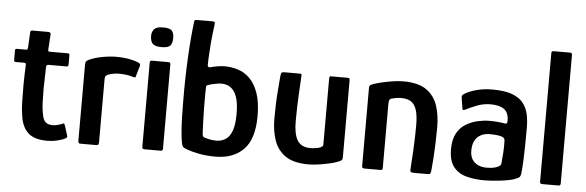

<svg xmlns="http://www.w3.org/2000/svg" viewBox="-47 -860 3111 1019"><g transform="rotate(5 1508.5 -350.5)"><path d="M229 0Q163 0 130.5 -27.5Q98 -55 88 -106Q80 -148 79 -193Q78 -238 78 -284Q78 -314 79 -339Q80 -364 81 -392Q81 -402 72 -402H28Q22 -402 19.5 -404Q17 -406 17 -414V-459Q17 -469 19.5 -470.5Q22 -472 30 -472H75Q82 -472 83 -475.5Q84 -479 85 -487L89 -565Q89 -576 100 -576H186Q190 -576 194.5 -573Q199 -570 198 -565L193 -487Q192 -477 193.5 -474.5Q195 -472 201 -472H295Q304 -472 305.5 -470Q307 -468 307 -458V-415Q307 -407 304.5 -404.5Q302 -402 294 -402H200Q195 -402 192 -399Q189 -396 189 -389Q188 -361 187.5 -332.5Q187 -304 186 -274Q186 -238 187.5 -200Q189 -162 197 -127Q202 -105 215 -95Q228 -85 251 -85Q264 -85 276 -88.5Q288 -92 298 -95Q308 -101 310.5 -99Q313 -97 316 -88L332 -37Q335 -30 330 -25Q325 -20 309 -14Q298 -10 283.5 -6.5Q269 -3 255 -1.5Q241 0 229 0Z M556 -476Q627 -476 674 -456Q682 -452 684 -449Q686 -446 685 -440L669 -385Q668 -377 665 -376Q662 -375 654 -377Q637 -383 616 -385.5Q595 -388 581 -388Q565 -388 552.5 -386Q540 -384 531.5 -381.5Q523 -379 518 -377Q514 -374 509 -370Q504 -366 504 -352V-18Q504 -6 501 -3Q498 0 489 0H405Q401 0 397.5 -2.5Q394 -5 394 -15V-418Q394 -433 398 -437.5Q402 -442 411 -447Q441 -461 482 -468.5Q523 -476 556 -476Z M848 -602Q848 -575 837 -561.5Q826 -548 790 -548Q755 -548 742.5 -561.5Q730 -575 730 -602Q730 -625 742.5 -639Q755 -653 790 -653Q828 -653 838 -639Q848 -625 848 -602ZM845 -11Q845 0 833 0H746Q735 0 735 -11V-461Q735 -472 746 -472H833Q845 -472 845 -461Z M1126 6Q1074 6 1033.5 -2.5Q993 -11 979 -17Q964 -22 956.5 -26Q949 -30 946.5 -37Q944 -44 942 -56Q938 -75 935 -112.5Q932 -150 931 -193Q930 -236 930 -271Q929 -389 934.5 -500Q940 -611 951 -698Q951 -704 955 -706Q959 -708 966 -708H1047Q1060 -708 1060.5 -703.5Q1061 -699 1060 -687Q1058 -670 1055 -647.5Q1052 -625 1050 -600.5Q1048 -576 1046.5 -552.5Q1045 -529 1044 -509Q1043 -489 1043 -475Q1043 -467 1047.5 -465Q1052 -463 1058 -464Q1070 -468 1092 -472Q1114 -476 1133 -476Q1168 -476 1203 -465.5Q1238 -455 1266.5 -427.5Q1295 -400 1312.5 -351.5Q1330 -303 1330 -227Q1330 -106 1275.5 -50Q1221 6 1126 6ZM1124 -79Q1151 -79 1172.5 -93Q1194 -107 1206 -139.5Q1218 -172 1218 -228Q1218 -279 1209.5 -309.5Q1201 -340 1186.5 -356Q1172 -372 1156 -377.5Q1140 -383 1124 -383Q1115 -383 1100.5 -380.5Q1086 -378 1073.5 -375Q1061 -372 1054 -369Q1049 -368 1046.5 -365.5Q1044 -363 1044 -356Q1043 -334 1043 -305Q1043 -276 1043.5 -242Q1044 -208 1045 -173.5Q1046 -139 1048 -107Q1049 -100 1051 -96.5Q1053 -93 1056 -91Q1067 -87 1085 -83Q1103 -79 1124 -79Z M1622 4Q1541 4 1497.5 -26.5Q1454 -57 1437 -108.5Q1420 -160 1420 -221Q1420 -261 1421.5 -303Q1423 -345 1426.5 -383.5Q1430 -422 1432 -451Q1434 -467 1438 -469.5Q1442 -472 1454 -472H1523Q1535 -472 1540 -471.5Q1545 -471 1543 -455Q1543 -450 1541.5 -425Q1540 -400 1538 -364Q1536 -328 1535 -289Q1534 -250 1534 -217Q1534 -150 1554.5 -116.5Q1575 -83 1624 -83Q1630 -83 1641 -84Q1652 -85 1663.5 -87.5Q1675 -90 1683 -95Q1691 -100 1691 -108V-457Q1691 -462 1692 -467Q1693 -472 1698 -472H1788Q1791 -472 1795.5 -470.5Q1800 -469 1800 -461V-49Q1800 -37 1793 -32Q1786 -27 1765 -20Q1755 -16 1730 -10.5Q1705 -5 1676 -0.5Q1647 4 1622 4Z M1919 0Q1906 0 1906 -11Q1906 -116 1906 -220.5Q1906 -325 1906 -429Q1906 -439 1912 -443.5Q1918 -448 1937 -454Q1949 -458 1975 -464Q2001 -470 2030.5 -474.5Q2060 -479 2085 -479Q2166 -479 2209 -448Q2252 -417 2268.5 -366Q2285 -315 2285 -252Q2285 -212 2283.5 -170Q2282 -128 2279.5 -89Q2277 -50 2274 -21Q2272 -5 2268.5 -2.5Q2265 0 2253 0H2183Q2171 0 2166.5 -3Q2162 -6 2163 -17Q2163 -22 2165 -49Q2167 -76 2169 -113.5Q2171 -151 2172 -188.5Q2173 -226 2173 -252Q2173 -305 2163 -335Q2153 -365 2133 -377.5Q2113 -390 2082 -390Q2068 -390 2055.5 -388Q2043 -386 2033 -383Q2025 -382 2020.5 -375.5Q2016 -369 2016 -354Q2016 -307 2016 -250Q2016 -193 2016 -132.5Q2016 -72 2016 -11Q2016 0 2006 0Z M2559 7Q2509 7 2465 -4Q2421 -15 2394.5 -47.5Q2368 -80 2368 -143Q2368 -195 2386.5 -228Q2405 -261 2435 -278.5Q2465 -296 2497.5 -303Q2530 -310 2557 -310Q2581 -310 2603.5 -308Q2626 -306 2643 -303Q2654 -300 2654 -318Q2654 -362 2629 -380Q2604 -398 2557 -398Q2519 -398 2484.5 -384.5Q2450 -371 2427 -359Q2417 -354 2413.5 -355.5Q2410 -357 2409 -366L2401 -417Q2400 -427 2401.5 -431Q2403 -435 2411 -440Q2436 -456 2475 -466.5Q2514 -477 2559 -477Q2626 -477 2665.5 -462Q2705 -447 2725 -421Q2745 -395 2752 -362Q2759 -329 2759 -293Q2759 -248 2758.5 -207Q2758 -166 2756.5 -126Q2755 -86 2751 -45Q2749 -34 2745 -28.5Q2741 -23 2728 -18Q2714 -11 2691.5 -6.5Q2669 -2 2644 1Q2619 4 2596.5 5.5Q2574 7 2559 7ZM2565 -61Q2574 -61 2586 -62Q2598 -63 2610.5 -66.5Q2623 -70 2631.5 -75.5Q2640 -81 2641 -90Q2644 -116 2646 -148.5Q2648 -181 2647 -210Q2647 -225 2636 -230Q2625 -236 2603.5 -238Q2582 -240 2563 -240Q2551 -240 2536 -236Q2521 -232 2507.5 -222Q2494 -212 2485 -193Q2476 -174 2476 -143Q2476 -117 2487 -98.5Q2498 -80 2518 -70.5Q2538 -61 2565 -61Z M2854 -11V-697Q2854 -708 2866 -708H2952Q2964 -708 2964 -697V-11Q2964 0 2952 0H2866Q2854 0 2854 -11Z"/></g></svg>

Font: Glory SemiBold
Style: Regular
Weight: 600
Designer: Robert Leuschke
Foundry: Robert Leuschke
Version: Version 1.011